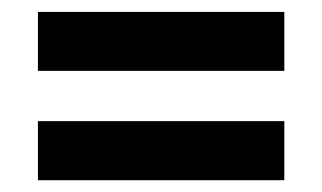

<svg xmlns="http://www.w3.org/2000/svg" viewBox="-20 -408 544 324"><path d="M459.8 -288.4V-387.9H44V-288.4ZM459.8 -103.9V-203.6H44V-103.9Z"/></svg>

Font: Diatome Awesome Bold
Style: Regular
Weight: 400
Designer: 15.100.17
Foundry: 15.100.17
Version: Version 1.010;Fontself Maker 3.5.8